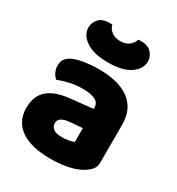

<svg xmlns="http://www.w3.org/2000/svg" viewBox="-178 -844 899 974"><g transform="rotate(30 272.0 -357.5)"><path d="M260 -108Q277 -108 297.5 -111.5Q318 -115 328 -121V-201L256 -195Q228 -193 210 -183Q192 -173 192 -153Q192 -133 207.5 -120.5Q223 -108 260 -108ZM252 -501Q306 -501 350.5 -490Q395 -479 426.5 -456.5Q458 -434 475 -399.5Q492 -365 492 -318V-94Q492 -68 477.5 -51.5Q463 -35 443 -23Q378 16 260 16Q207 16 164.5 6Q122 -4 91.5 -24Q61 -44 44.5 -75Q28 -106 28 -147Q28 -216 69 -253Q110 -290 196 -299L327 -313V-320Q327 -349 301.5 -361.5Q276 -374 228 -374Q190 -374 154 -366Q118 -358 89 -346Q76 -355 67 -373.5Q58 -392 58 -412Q58 -438 70.5 -453.5Q83 -469 109 -480Q138 -491 177.5 -496Q217 -501 252 -501ZM271 -553Q187 -553 142 -583.5Q97 -614 97 -659Q97 -685 116.5 -708Q136 -731 177 -731Q182 -731 186 -731Q190 -731 195 -730Q200 -708 220 -693Q240 -678 271 -678Q302 -678 321.5 -693Q341 -708 347 -730Q352 -731 356 -731Q360 -731 365 -731Q406 -731 425.5 -708Q445 -685 445 -659Q445 -614 400 -583.5Q355 -553 271 -553Z"/></g></svg>

Font: Baloo
Style: Regular
Weight: 400
Designer: Sarang Kulkarni and Ek Type
Foundry: Ek Type
Version: Version 1.100;PS 1.000;hotconv 1.0.88;makeotf.lib2.5.647800;